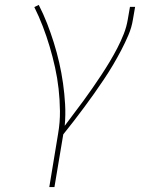

<svg xmlns="http://www.w3.org/2000/svg" viewBox="-20 -548 640 783"><path d="M181 215 217 -3Q225 -49 224.5 -95Q224 -141 219 -185.5Q214 -230 204.5 -273Q195 -316 182.5 -358Q170 -400 154.5 -440.5Q139 -481 120 -519L138 -528Q157 -491 172 -452.5Q187 -414 199.5 -374Q212 -334 221.5 -292.5Q231 -251 237 -208.5Q243 -166 245.5 -123Q248 -80 244 -35Q263 -61 282.5 -86.5Q302 -112 321 -138Q340 -164 358 -190Q376 -216 393.5 -242.5Q411 -269 427.5 -296.5Q444 -324 458.5 -352Q473 -380 484.5 -409Q496 -438 501 -468L510 -520H531L522 -468Q517 -436 503.5 -404.5Q490 -373 474 -342.5Q458 -312 440.5 -282.5Q423 -253 403.5 -224Q384 -195 364 -166.5Q344 -138 323 -110Q302 -82 281 -54.5Q260 -27 238 0L202 215Z"/></svg>

Font: Iosevka Aile Thin
Style: Italic
Weight: 100
Italic angle: -9°
Designer: Belleve Invis
Foundry: Belleve Invis
Version: Version 31.1.0; ttfautohint (v1.8.4)